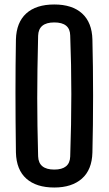

<svg xmlns="http://www.w3.org/2000/svg" viewBox="-20 -828 484 856"><path d="M222 8Q142 8 97.5 -31.5Q53 -71 51 -148Q49 -293 49 -415Q49 -537 51 -652Q53 -728 97 -768Q141 -808 222 -808Q302 -808 346 -768Q390 -728 392 -652Q395 -533 395 -401Q395 -269 392 -148Q390 -71 345 -31.5Q300 8 222 8ZM222 -72Q291 -72 293 -130Q298 -276 298 -408.5Q298 -541 293 -670Q292 -728 222 -728Q152 -728 150 -669Q148 -587 147 -519.5Q146 -452 146 -391Q146 -330 147 -267Q148 -204 150 -131Q152 -72 222 -72Z"/></svg>

Font: Big Shoulders Text SemiBold
Style: Regular
Weight: 600
Designer: Patric King
Foundry: XO Type Co
Version: Version 1.000; ttfautohint (v1.8.2)